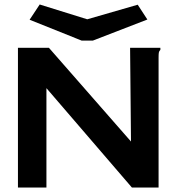

<svg xmlns="http://www.w3.org/2000/svg" viewBox="-20 -836 790 856"><path d="M60 -623H198L564 -205L560 -623H695V-614Q689 -608 688 -601Q687 -594 687 -577V0H568L187 -443V0H60ZM594 -815 637 -749 394 -655H344L112 -748L157 -816L369 -750Z"/></svg>

Font: Inconsolata ExtraExpanded ExtraBold
Style: Regular
Weight: 800
Width: 8
Monospace: yes
Designer: Raph Levien, Cyreal, Brenton Simpson
Foundry: Raph Levien, Cyreal, Google
Version: Version 3.001; ttfautohint (v1.8.2.53-6de2)